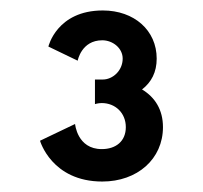

<svg xmlns="http://www.w3.org/2000/svg" viewBox="-20 -860 388 367"><path d="M128.5 -744C128.5 -744 135.5 -783 175.5 -783C195.5 -783 214.5 -768 214.5 -748C214.5 -725 195.5 -708 176.5 -708H161.5V-661C161.5 -661 167.5 -663 174.5 -663C200.5 -663 220.5 -644 220.5 -617C220.5 -590 201.5 -575 174.5 -575C127.5 -575 123.5 -623 123.5 -623L56.5 -591C56.5 -591 78.5 -513 175.5 -513C242.5 -513 291.5 -556 291.5 -617C291.5 -650 276.5 -674 251.5 -689C269.5 -703 279.5 -722 279.5 -748C279.5 -802 236.5 -840 176.5 -840C88.5 -840 72.5 -771 72.5 -771Z"/></svg>

Font: Hussar
Style: BdSuprExt
Weight: 700
Foundry: Cannot Into Space Fonts
Version: Version 2.00